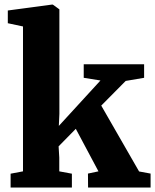

<svg xmlns="http://www.w3.org/2000/svg" viewBox="-20 -840 694 860"><path d="M27.5 0V-62L83 -72.5V-721.5L15 -736V-793L213 -819.5H216.5L246 -798V-330L243.5 -276L430 -479.5L355 -491.5V-552H625.5V-491.5L543 -477.5L433.5 -367L603 -72L654.5 -62.5V0H374.5L374 -62.5L421 -72.5L319.5 -263L242.5 -184.5L245.5 -134V-72.5L302 -62V0Z"/></svg>

Font: Merriweather 28pt Black
Style: Regular
Weight: 900
Version: Version 2.100